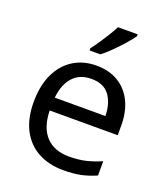

<svg xmlns="http://www.w3.org/2000/svg" viewBox="-141 -865 847 973"><g transform="rotate(20 282.0 -378.0)"><path d="M292 -546Q361 -546 410.5 -516Q460 -486 486.5 -431.5Q513 -377 513 -304V-251H146Q148 -160 192.5 -112.5Q237 -65 317 -65Q368 -65 407.5 -74.5Q447 -84 489 -102V-25Q448 -7 408 1.5Q368 10 313 10Q237 10 178.5 -21Q120 -52 87.5 -113.5Q55 -175 55 -264Q55 -352 84.5 -415Q114 -478 167.5 -512Q221 -546 292 -546ZM291 -474Q228 -474 191.5 -433.5Q155 -393 148 -321H421Q420 -389 389 -431.5Q358 -474 291 -474ZM433 -756Q421 -738 396 -709.5Q371 -681 342.5 -652.5Q314 -624 290 -606H232V-618Q247 -637 264.5 -663Q282 -689 299 -716.5Q316 -744 327 -766H433Z"/></g></svg>

Font: Noto Sans Kharoshthi
Style: Regular
Weight: 400
Designer: Monotype Design Team
Foundry: Monotype Imaging Inc.
Version: Version 2.004; ttfautohint (v1.8.4.7-5d5b)